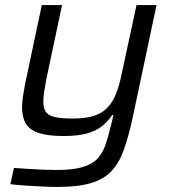

<svg xmlns="http://www.w3.org/2000/svg" viewBox="-20 -530 681 758"><path d="M208 208Q175 208 139.5 206Q104 204 73 202Q42 200 21 197L35 133Q64 135 94.5 137Q125 139 154 140Q183 141 205 141Q266 141 303 130.5Q340 120 360.5 100.5Q381 81 392.5 52Q404 23 413 -16Q417 -31 421 -46.5Q425 -62 428 -76H423Q407 -52 384 -33Q361 -14 324.5 -3.5Q288 7 232 7Q169 7 133 -5Q97 -17 82 -42Q67 -67 67 -106Q67 -125 70.5 -148.5Q74 -172 79 -198L145 -510H225L163 -218Q158 -192 154.5 -169Q151 -146 151 -130Q151 -101 162.5 -86.5Q174 -72 200 -67Q226 -62 269 -62Q316 -62 348.5 -72Q381 -82 402 -103Q423 -124 436.5 -156Q450 -188 459 -232L519 -510H598L503 -62Q487 11 468.5 62.5Q450 114 419.5 146Q389 178 338.5 193Q288 208 208 208Z"/></svg>

Font: Saira SemiExpanded
Style: Italic
Weight: 400
Width: 6
Italic angle: -12°
Designer: Hector Gatti with collaboration of the Omnibus-Type team
Foundry: Omnibus-Type
Version: Version 1.101